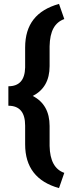

<svg xmlns="http://www.w3.org/2000/svg" viewBox="-20 -800 370 996"><path d="M313.5 96.7C264.2 79.6 238.8 33.2 237.3 -43V-146.5C237.3 -220.2 208 -272.5 149.9 -302.2C208 -332 237.3 -383.3 237.3 -457V-559.6C238.8 -639.6 264.2 -683.1 313.5 -701.2L286.1 -779.8C168.9 -746.6 110.4 -673.8 110.4 -553.2V-449.7C108.9 -384.8 80.1 -352.5 23.4 -352.5V-251.5C81.5 -251.5 110.4 -217.3 110.4 -148.4V-51.3C110.4 67.4 168.9 143.1 286.1 175.8Z"/></svg>

Font: Roboto
Style: Bold
Weight: 700
Designer: Google
Version: Version 2.137; 2017